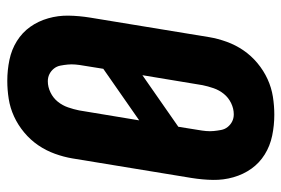

<svg xmlns="http://www.w3.org/2000/svg" viewBox="-146 -638 791 540"><g transform="rotate(90 250.0 -367.5)"><path d="M207 8Q177 8 148 2Q119 -4 95 -19Q71 -34 55 -56.5Q39 -79 31 -107Q23 -135 23.5 -164.5Q24 -194 29 -225L84 -560Q88 -584 97 -609Q106 -634 121 -656Q136 -678 157 -695.5Q178 -713 202 -724Q226 -735 251.5 -739Q277 -743 302 -743Q332 -743 361 -737Q390 -731 414 -716Q438 -701 454 -678.5Q470 -656 478 -628Q486 -600 485.5 -570.5Q485 -541 480 -510L425 -175Q421 -151 412 -126Q403 -101 388 -79Q373 -57 352 -39.5Q331 -22 307 -11Q283 0 257.5 4Q232 8 207 8ZM191 -372 336 -473 345 -529Q347 -540 348 -551Q349 -562 348 -572.5Q347 -583 345 -593.5Q343 -604 336.5 -612Q330 -620 321 -624.5Q312 -629 301 -629Q285 -629 269.5 -621.5Q254 -614 243.5 -601Q233 -588 227.5 -572Q222 -556 219 -541ZM208 -106Q224 -106 239.5 -113.5Q255 -121 265.5 -134Q276 -147 281.5 -163Q287 -179 290 -194L318 -363L173 -262L164 -206Q162 -195 161 -184Q160 -173 161 -162.5Q162 -152 164 -141.5Q166 -131 172.5 -123Q179 -115 188 -110.5Q197 -106 208 -106Z"/></g></svg>

Font: Iosevka Curly Heavy
Style: Italic
Weight: 900
Italic angle: -9°
Monospace: yes
Designer: Belleve Invis
Foundry: Belleve Invis
Version: Version 22.1.2; ttfautohint (v1.8.4)